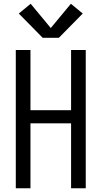

<svg xmlns="http://www.w3.org/2000/svg" viewBox="-20 -1001 540 1021"><path d="M64 0V-735H142V-415H358V-735H436V0H358V-345H142V0ZM207 -800 80 -929 143 -981 250 -852 357 -981 420 -929 293 -800Z"/></svg>

Font: Zed Sans
Style: Regular
Weight: 400
Designer: Belleve Invis
Foundry: Belleve Invis
Version: Version 1.0.0; ttfautohint (v1.8.4)